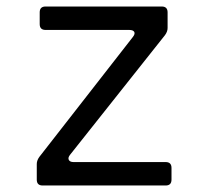

<svg xmlns="http://www.w3.org/2000/svg" viewBox="-20 -570 640 590"><path d="M111 0Q93 0 93 -18V-66Q93 -77 101 -88L388 -456Q396 -466 392.5 -472Q389 -478 377 -478H120Q102 -478 102 -496V-532Q102 -550 120 -550H477Q495 -550 495 -532V-484Q495 -473 487 -462L195 -94Q188 -85 191.5 -78.5Q195 -72 206 -72H489Q507 -72 507 -54V-18Q507 0 489 0Z"/></svg>

Font: Pitagon Sans Mono Light
Style: Regular
Weight: 300
Monospace: yes
Designer: Travis Tran
Foundry: Pitagon
Version: Version 1.001; ttfautohint (v1.8.4.7-5d5b);gftools[0.9.26]